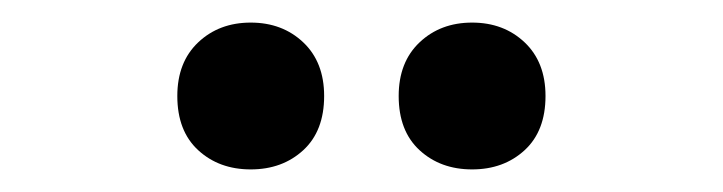

<svg xmlns="http://www.w3.org/2000/svg" viewBox="-20 -769 640 170"><path d="M398 -619Q370 -619 351.5 -636Q333 -653 333 -684Q333 -714 351.5 -731.5Q370 -749 398 -749Q426 -749 444.5 -731.5Q463 -714 463 -684Q463 -653 444.5 -636Q426 -619 398 -619ZM202 -619Q174 -619 155.5 -636Q137 -653 137 -684Q137 -714 155.5 -731.5Q174 -749 202 -749Q230 -749 248.5 -731.5Q267 -714 267 -684Q267 -653 248.5 -636Q230 -619 202 -619Z"/></svg>

Font: Kufam SemiBold
Style: Regular
Weight: 600
Designer: Wael Morcos, Artur Schmal
Foundry: Original Type
Version: Version 1.300; ttfautohint (v1.8.3)